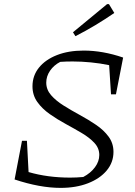

<svg xmlns="http://www.w3.org/2000/svg" viewBox="-20 -903 655 934"><path d="M520 -444 511 -586Q468 -595 422 -599.5Q376 -604 333 -604Q317 -604 302 -603.5Q287 -603 273 -602Q242 -586 223.5 -559Q205 -532 205 -501Q205 -467 228.5 -440Q252 -413 289.5 -389.5Q327 -366 368.5 -343.5Q410 -321 447.5 -295.5Q485 -270 508.5 -238Q532 -206 532 -164Q532 -113 499 -73.5Q466 -34 408 -11.5Q350 11 275 11Q174 11 51 -30L87 -218H111L119 -66Q212 -39 321 -39Q352 -39 385 -42Q421 -61 442 -89.5Q463 -118 463 -149Q463 -182 439.5 -207.5Q416 -233 379 -255Q342 -277 300.5 -299.5Q259 -322 222 -348Q185 -374 161.5 -407Q138 -440 138 -483Q138 -535 169.5 -574Q201 -613 257 -635Q313 -657 387 -657Q480 -657 579 -623L544 -444ZM347 -727 335 -746 501 -883H510L536 -840Q491 -809 444.5 -781Q398 -753 347 -727Z"/></svg>

Font: Piazzolla SC Light
Style: Italic
Weight: 300
Italic angle: -11.3°
Designer: Juan Pablo del Peral
Foundry: Huerta Tipografica
Version: Version 1.330